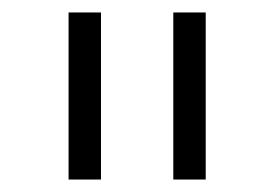

<svg xmlns="http://www.w3.org/2000/svg" viewBox="-20 -760 440 308"><path d="M90 -472V-740H142V-472ZM258 -472V-740H310V-472Z"/></svg>

Font: IBM Plex Sans Thai Light
Style: Regular
Weight: 300
Designer: Mike Abbink, Paul van der Laan, Pieter van Rosmalen, Ben Mitchell, Mark Frömberg
Foundry: Bold Monday
Version: Version 1.2